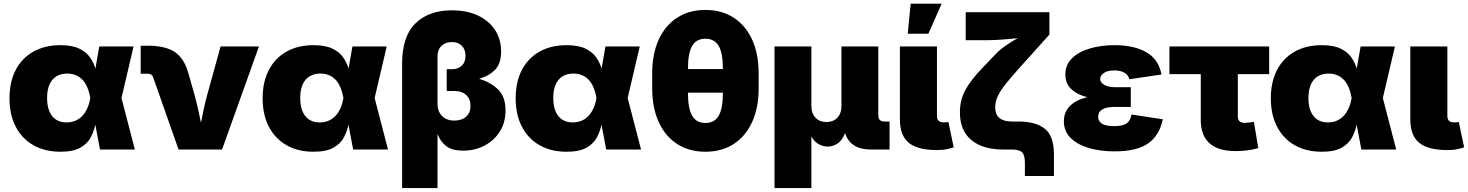

<svg xmlns="http://www.w3.org/2000/svg" viewBox="-20 -792 7778 1017"><path d="M299.8 11.7Q217.3 11.7 156.7 -22.9Q96.2 -57.6 63.2 -121.1Q30.3 -184.6 30.3 -271.5Q30.3 -358.4 63.2 -421.4Q96.2 -484.4 156.7 -518.6Q217.3 -552.7 299.8 -552.7Q362.8 -552.7 400.1 -534.4Q437.5 -516.1 457 -487.8Q476.6 -459.5 485.4 -428.7L505.9 -545.9H687.5L623.5 -272.9L694.3 0H509.8L484.9 -131.8Q478 -98.1 461.2 -65.2Q444.3 -32.2 406.5 -10.3Q368.7 11.7 299.8 11.7ZM458.5 -272.9 458 -274.4Q445.8 -341.3 414.6 -371.8Q383.3 -402.3 336.4 -402.3Q285.2 -402.3 257.3 -368.9Q229.5 -335.4 229.5 -273.4Q229.5 -210.9 256.3 -177.2Q283.2 -143.6 332.5 -143.6Q382.3 -143.6 414.8 -176.8Q447.3 -210 458 -271.5Z M925.8 0 791 -383.3Q785.2 -401.4 761.7 -401.4H725.1V-549.8H763.7Q856.9 -549.8 906.2 -516.4Q955.6 -482.9 978 -403.8L1008.3 -296.9Q1019 -259.3 1027.6 -221.2Q1036.1 -183.1 1044.4 -142.1Q1052.2 -183.1 1060.8 -221.2Q1069.3 -259.3 1079.6 -296.9L1148.4 -545.9H1351.6L1156.2 0Z M1640.6 11.7Q1558.1 11.7 1497.6 -22.9Q1437 -57.6 1404.1 -121.1Q1371.1 -184.6 1371.1 -271.5Q1371.1 -358.4 1404.1 -421.4Q1437 -484.4 1497.6 -518.6Q1558.1 -552.7 1640.6 -552.7Q1703.6 -552.7 1741 -534.4Q1778.3 -516.1 1797.9 -487.8Q1817.4 -459.5 1826.2 -428.7L1846.7 -545.9H2028.3L1964.4 -272.9L2035.2 0H1850.6L1825.7 -131.8Q1818.8 -98.1 1802 -65.2Q1785.2 -32.2 1747.3 -10.3Q1709.5 11.7 1640.6 11.7ZM1799.3 -272.9 1798.8 -274.4Q1786.6 -341.3 1755.4 -371.8Q1724.1 -402.3 1677.2 -402.3Q1626 -402.3 1598.1 -368.9Q1570.3 -335.4 1570.3 -273.4Q1570.3 -210.9 1597.2 -177.2Q1624 -143.6 1673.3 -143.6Q1723.1 -143.6 1755.6 -176.8Q1788.1 -210 1798.8 -271.5Z M2109.9 204.1V-454.6Q2109.9 -599.6 2180.9 -668.5Q2252 -737.3 2372.6 -737.3Q2453.1 -737.3 2511.7 -709.7Q2570.3 -682.1 2602.3 -633.1Q2634.3 -584 2634.3 -519Q2634.3 -457 2603.8 -424.1Q2573.2 -391.1 2517.6 -374.5Q2580.1 -356 2618.9 -317.6Q2657.7 -279.3 2657.7 -207Q2657.7 -142.6 2627.2 -94.7Q2596.7 -46.9 2545.9 -20.5Q2495.1 5.9 2434.1 5.9Q2374 5.9 2343.3 -18.3Q2312.5 -42.5 2297.4 -82.5V204.1ZM2386.7 -153.3Q2426.3 -153.3 2449.2 -174.3Q2472.2 -195.3 2472.2 -231Q2472.2 -267.6 2449.2 -288.8Q2426.3 -310.1 2386.7 -310.1H2346.2V-425.3H2373.5Q2406.7 -425.3 2426.3 -444.3Q2445.8 -463.4 2445.8 -496.1Q2445.8 -529.8 2426.3 -549.6Q2406.7 -569.3 2373.5 -569.3Q2338.4 -569.3 2317.9 -548.6Q2297.4 -527.8 2297.4 -492.2V-242.7Q2297.4 -201.7 2321.5 -177.5Q2345.7 -153.3 2386.7 -153.3Z M2981 11.7Q2898.4 11.7 2837.9 -22.9Q2777.3 -57.6 2744.4 -121.1Q2711.4 -184.6 2711.4 -271.5Q2711.4 -358.4 2744.4 -421.4Q2777.3 -484.4 2837.9 -518.6Q2898.4 -552.7 2981 -552.7Q3043.9 -552.7 3081.3 -534.4Q3118.7 -516.1 3138.2 -487.8Q3157.7 -459.5 3166.5 -428.7L3187 -545.9H3368.7L3304.7 -272.9L3375.5 0H3190.9L3166 -131.8Q3159.2 -98.1 3142.3 -65.2Q3125.5 -32.2 3087.6 -10.3Q3049.8 11.7 2981 11.7ZM3139.6 -272.9 3139.2 -274.4Q3127 -341.3 3095.7 -371.8Q3064.5 -402.3 3017.6 -402.3Q2966.3 -402.3 2938.5 -368.9Q2910.6 -335.4 2910.6 -273.4Q2910.6 -210.9 2937.5 -177.2Q2964.4 -143.6 3013.7 -143.6Q3063.5 -143.6 3095.9 -176.8Q3128.4 -210 3139.2 -271.5Z M3716.3 11.7Q3629.9 11.7 3566.7 -29.3Q3503.4 -70.3 3469 -146Q3434.6 -221.7 3434.6 -324.7V-402.8Q3434.6 -506.3 3469 -581.8Q3503.4 -657.2 3566.7 -698.2Q3629.9 -739.3 3716.3 -739.3Q3803.2 -739.3 3866.5 -698.2Q3929.7 -657.2 3964.1 -581.8Q3998.5 -506.3 3998.5 -402.8V-324.7Q3998.5 -221.7 3964.1 -146Q3929.7 -70.3 3866.5 -29.3Q3803.2 11.7 3716.3 11.7ZM3716.3 -140.6Q3764.6 -140.6 3786.9 -179Q3809.1 -217.3 3809.1 -301.3H3624Q3624 -217.3 3646.2 -179Q3668.5 -140.6 3716.3 -140.6ZM3624 -426.3H3809.1Q3809.1 -510.3 3786.9 -548.6Q3764.6 -586.9 3716.3 -586.9Q3668.5 -586.9 3646.2 -548.6Q3624 -510.3 3624 -426.3Z M4082.5 204.1V-545.9H4277.8V-230.5Q4277.8 -190.9 4299.8 -168.2Q4321.8 -145.5 4357.4 -145.5Q4393.1 -145.5 4415 -168.2Q4437 -190.9 4437 -230.5V-545.9H4632.3V-180.7Q4632.3 -148.4 4663.6 -148.4H4691.9V0H4592.3Q4484.4 0 4456.1 -86.9Q4440.4 -46.9 4415.5 -31.2Q4390.6 -15.6 4365.2 -15.6Q4341.3 -15.6 4317.9 -27.6Q4294.4 -39.6 4277.8 -68.8V204.1Z M4942.9 2.9Q4840.3 2.9 4793.5 -35.9Q4746.6 -74.7 4746.6 -159.2V-545.9H4942.9V-177.7Q4942.9 -143.6 4979 -143.6Q4997.1 -143.6 5003.4 -146.5L5031.7 -11.7Q5020 -7.3 4997.3 -2.2Q4974.6 2.9 4942.9 2.9ZM4788.1 -613.3 4803.7 -772.5H4967.8L4897.5 -613.3Z M5408.7 140.1V68.4Q5408.7 29.3 5393.3 14.6Q5377.9 0 5338.9 0H5293.9Q5185.1 0 5124.8 -50.5Q5064.5 -101.1 5064.5 -197.8Q5064.5 -261.2 5092.8 -314.2Q5121.1 -367.2 5183.6 -432.1L5256.3 -507.8Q5277.3 -529.8 5308.1 -551Q5338.9 -572.3 5370.6 -589.8Q5331.1 -585.4 5286.1 -582.3Q5241.2 -579.1 5209.5 -579.1H5095.2V-727.5H5538.6V-608.9L5391.1 -444.8Q5341.3 -389.6 5310.5 -351.6Q5279.8 -313.5 5265.6 -283.9Q5251.5 -254.4 5251.5 -223.6Q5251.5 -184.6 5274.4 -166.5Q5297.4 -148.4 5339.8 -148.4H5373Q5466.3 -148.4 5514.4 -110.1Q5562.5 -71.8 5562.5 26.4V140.1Z M5883.8 9.8Q5807.1 9.8 5746.3 -8.3Q5685.5 -26.4 5650.4 -61.8Q5615.2 -97.2 5615.2 -149.4Q5615.2 -198.7 5647.7 -231Q5680.2 -263.2 5739.3 -277.3Q5686.5 -290 5654.8 -319.8Q5623 -349.6 5623 -397.5Q5623 -448.2 5657.7 -482.7Q5692.4 -517.1 5751.7 -534.9Q5811 -552.7 5883.8 -552.7Q5988.8 -552.7 6053.2 -514.6Q6117.7 -476.6 6132.3 -397.5L5961.9 -372.1Q5957.5 -393.6 5937 -406.2Q5916.5 -418.9 5882.8 -418.9Q5845.2 -418.9 5826.4 -405Q5807.6 -391.1 5807.6 -374Q5807.6 -355 5829.3 -342.5Q5851.1 -330.1 5884.8 -330.1H5969.7V-225.6H5884.8Q5796.9 -225.6 5796.9 -172.9Q5796.9 -150.9 5815.9 -137.5Q5835 -124 5881.8 -124Q5926.8 -124 5947.5 -138.4Q5968.3 -152.8 5973.1 -185.5L6139.2 -160.2Q6121.6 -74.2 6061.3 -32.2Q6001 9.8 5883.8 9.8Z M6525.4 8.3Q6340.3 8.3 6340.3 -157.2V-399.4H6174.3V-545.9H6702.6V-399.4H6536.6V-175.3Q6536.6 -141.1 6573.7 -141.1Q6582.5 -141.1 6599.4 -143.3Q6616.2 -145.5 6621.6 -147.5L6645 -7.3Q6611.3 2 6581.5 5.1Q6551.8 8.3 6525.4 8.3Z M6981 11.7Q6898.4 11.7 6837.9 -22.9Q6777.3 -57.6 6744.4 -121.1Q6711.4 -184.6 6711.4 -271.5Q6711.4 -358.4 6744.4 -421.4Q6777.3 -484.4 6837.9 -518.6Q6898.4 -552.7 6981 -552.7Q7043.9 -552.7 7081.3 -534.4Q7118.7 -516.1 7138.2 -487.8Q7157.7 -459.5 7166.5 -428.7L7187 -545.9H7368.7L7304.7 -272.9L7375.5 0H7190.9L7166 -131.8Q7159.2 -98.1 7142.3 -65.2Q7125.5 -32.2 7087.6 -10.3Q7049.8 11.7 6981 11.7ZM7139.6 -272.9 7139.2 -274.4Q7127 -341.3 7095.7 -371.8Q7064.5 -402.3 7017.6 -402.3Q6966.3 -402.3 6938.5 -368.9Q6910.6 -335.4 6910.6 -273.4Q6910.6 -210.9 6937.5 -177.2Q6964.4 -143.6 7013.7 -143.6Q7063.5 -143.6 7095.9 -176.8Q7128.4 -210 7139.2 -271.5Z M7646.5 2.9Q7543.9 2.9 7497.1 -35.9Q7450.2 -74.7 7450.2 -159.2V-545.9H7646.5V-177.7Q7646.5 -143.6 7682.6 -143.6Q7700.7 -143.6 7707 -146.5L7735.4 -11.7Q7723.6 -7.3 7700.9 -2.2Q7678.2 2.9 7646.5 2.9Z"/></svg>

Font: Inter Black
Style: Regular
Weight: 900
Designer: Rasmus Andersson
Foundry: rsms
Version: Version 4.000;git-a52131595